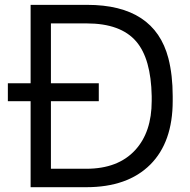

<svg xmlns="http://www.w3.org/2000/svg" viewBox="-20 -779 792 799"><path d="M107.4 0V-357.9H12.7V-432.6H107.4V-758.8H342.8Q622.6 -758.8 680.7 -536.6Q698.7 -466.3 698.7 -378.9V-358.9Q698.7 -187.5 605.5 -94.2Q511.2 0 338.9 0ZM191.9 -76.7H338.9Q471.2 -76.7 542.5 -154.3Q611.3 -229 611.3 -358.9V-378.9Q608.4 -534.7 546.9 -606.4Q482.4 -681.6 340.8 -681.6H191.9V-432.6H391.1V-357.9H191.9Z"/></svg>

Font: Duru Sans
Style: Regular
Weight: 400
Designer: Onur Yazõcõgil
Foundry: Onur Yazõcõgil
Version: Version 1.001